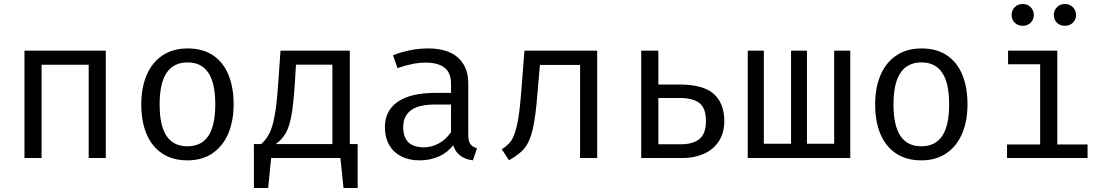

<svg xmlns="http://www.w3.org/2000/svg" viewBox="-20 -795 5578 966"><path d="M512.3 0H426.2V-469.2H189.2V0H103.1V-540H512.3Z M1155.4 -270.3Q1155.4 -186.7 1128.5 -123.1Q1101.5 -59.5 1049.2 -23.8Q996.9 11.8 923.1 11.8Q848.2 11.8 796.2 -22.8Q744.1 -57.4 717.4 -120.5Q690.8 -183.6 690.8 -269.2Q690.8 -353.3 717.7 -416.9Q744.6 -480.5 797.2 -515.9Q849.7 -551.3 924.1 -551.3Q999 -551.3 1050.8 -517.2Q1102.6 -483.1 1129 -419.7Q1155.4 -356.4 1155.4 -270.3ZM783.1 -269.2Q783.1 -163.1 817.9 -111Q852.8 -59 923.1 -59Q993.3 -59 1028.2 -111Q1063.1 -163.1 1063.1 -270.3Q1063.1 -376.9 1028.2 -429Q993.3 -481 924.1 -481Q853.8 -481 818.5 -429Q783.1 -376.9 783.1 -269.2Z M1740 -70.3H1779.5V150.8H1708.2L1692.8 0H1344.1L1329.2 150.8H1257.4V-70.3H1293.8Q1319.5 -92.3 1335.4 -124.1Q1351.3 -155.9 1361.8 -212.3Q1372.3 -268.7 1379 -365.6L1391.3 -540H1740ZM1652.3 -469.7H1469.2L1463.1 -371.8Q1456.4 -270.3 1446.2 -213.8Q1435.9 -157.4 1417.9 -125.6Q1400 -93.8 1367.7 -70.3H1652.3Z M2335.9 -117.9Q2335.9 -86.2 2346.2 -71Q2356.4 -55.9 2380 -48.7L2359 11.8Q2281 1.5 2260 -64.1Q2231.3 -26.7 2187.4 -7.4Q2143.6 11.8 2090.8 11.8Q2037.4 11.8 1997.9 -8.7Q1958.5 -29.2 1937.4 -66.9Q1916.4 -104.6 1916.4 -154.9Q1916.4 -238.5 1981.5 -283.1Q2046.7 -327.7 2169.7 -327.7H2249.2V-372.8Q2249.2 -429.2 2216.4 -454.6Q2183.6 -480 2120.5 -480Q2059.5 -480 1980 -452.3L1957.4 -517.4Q2047.7 -551.3 2133.8 -551.3Q2232.8 -551.3 2284.4 -504.9Q2335.9 -458.5 2335.9 -376.9ZM2249.2 -130.3V-269.2H2171.3Q2085.6 -269.2 2047.2 -240Q2008.7 -210.8 2008.7 -155.9Q2008.7 -53.8 2112.8 -53.8Q2152.8 -53.8 2189 -74.1Q2225.1 -94.4 2249.2 -130.3Z M2984.6 -540V0H2898.5V-468.2H2696.4L2684.1 -325.6Q2674.9 -205.1 2660 -143.1Q2645.1 -81 2619 -49.2Q2592.8 -17.4 2541 11.3L2504.6 -44.1Q2534.4 -62.6 2551 -85.4Q2567.7 -108.2 2580.5 -162.8Q2593.3 -217.4 2601.5 -321.5L2618.5 -540Z M3292.3 -540V-369.7H3398.5Q3519 -369.7 3571.5 -322.1Q3624.1 -274.4 3624.1 -186.2Q3624.1 -124.6 3595.4 -82.6Q3566.7 -40.5 3519.5 -20.3Q3472.3 0 3417.4 0H3206.2V-540ZM3292.3 -302.1V-69.2H3407.7Q3466.7 -69.2 3499.2 -95.9Q3531.8 -122.6 3531.8 -185.6Q3531.8 -226.2 3519.5 -251.3Q3507.2 -276.4 3477.4 -289.2Q3447.7 -302.1 3396.9 -302.1Z M4176.9 -540H4257.9V0H3742.1V-540H3823.1V-71.8H3960V-540H4040V-71.8H4176.9Z M4847.7 -270.3Q4847.7 -186.7 4820.8 -123.1Q4793.8 -59.5 4741.5 -23.8Q4689.2 11.8 4615.4 11.8Q4540.5 11.8 4488.5 -22.8Q4436.4 -57.4 4409.7 -120.5Q4383.1 -183.6 4383.1 -269.2Q4383.1 -353.3 4410 -416.9Q4436.9 -480.5 4489.5 -515.9Q4542.1 -551.3 4616.4 -551.3Q4691.3 -551.3 4743.1 -517.2Q4794.9 -483.1 4821.3 -419.7Q4847.7 -356.4 4847.7 -270.3ZM4475.4 -269.2Q4475.4 -163.1 4510.3 -111Q4545.1 -59 4615.4 -59Q4685.6 -59 4720.5 -111Q4755.4 -163.1 4755.4 -270.3Q4755.4 -376.9 4720.5 -429Q4685.6 -481 4616.4 -481Q4546.2 -481 4510.8 -429Q4475.4 -376.9 4475.4 -269.2Z M5051.8 -540H5299.5V-68.2H5451.8V0H5046.7V-68.2H5213.3V-471.8H5051.8ZM5069.7 -719.5Q5069.7 -743.6 5085.6 -759.2Q5101.5 -774.9 5126.2 -774.9Q5149.2 -774.9 5165.4 -759Q5181.5 -743.1 5181.5 -719.5Q5181.5 -696.4 5165.4 -680.8Q5149.2 -665.1 5126.2 -665.1Q5101.5 -665.1 5085.6 -680.5Q5069.7 -695.9 5069.7 -719.5ZM5282.1 -719.5Q5282.1 -743.1 5297.9 -759Q5313.8 -774.9 5337.4 -774.9Q5361.5 -774.9 5377.7 -759Q5393.8 -743.1 5393.8 -719.5Q5393.8 -695.9 5377.7 -680.5Q5361.5 -665.1 5337.4 -665.1Q5313.8 -665.1 5297.9 -680.5Q5282.1 -695.9 5282.1 -719.5Z"/></svg>

Font: Fira Code Fixed
Style: Regular
Weight: 400
Monospace: yes
Designer: Carrois Corporate, Edenspiekermann AG, Nikita Prokopov
Foundry: Carrois Corporate, Edenspiekermann AG, Nikita Prokopov
Version: Version 5.002